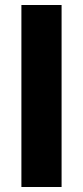

<svg xmlns="http://www.w3.org/2000/svg" viewBox="-20 -747 332 767"><path d="M65.5 0V-727H226V0Z"/></svg>

Font: Spline Sans
Style: Regular
Weight: 400
Designer: Eben Sorkin, Mirko Velimirovic
Foundry: Sorkin Type
Version: Version 1.001